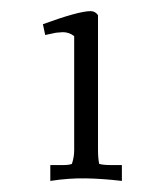

<svg xmlns="http://www.w3.org/2000/svg" viewBox="-20 -519 281 345"><path d="M142.9 -499Q151 -499 156.1 -491.8V-250Q156.1 -234.7 158.2 -224.5Q165.3 -222.4 179.6 -222.4H199V-193.9Q164.3 -198 133.7 -198.5Q103.1 -199 70.4 -193.9V-222.4H93.9Q104.1 -222.4 109.2 -224.5Q113.3 -236.7 113.3 -249V-454.1Q104.1 -461.2 92.9 -461.2L80.6 -460.2L61.2 -456.1L57.1 -475.5Q121.4 -499 142.9 -499Z"/></svg>

Font: Suravaram
Style: Regular
Weight: 400
Designer: Purushoth Kumar Guthula
Foundry: SiliconAndhra, USA.
Version: Version 1.0.4; ttfautohint (v1.2.42-39fb)